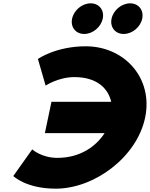

<svg xmlns="http://www.w3.org/2000/svg" viewBox="-20 -1118 900 1153"><path d="M524.4 -1098C473.4 -1098 423.8 -1057 413 -1006C402.3 -955 434.7 -914 485.7 -914C536.7 -914 586.3 -955 597 -1006C607.8 -1057 575.4 -1098 524.4 -1098ZM761.4 -1098C710.4 -1098 660.8 -1057 650 -1006C639.3 -955 671.7 -914 722.7 -914C773.7 -914 823.3 -955 834 -1006C844.8 -1057 812.4 -1098 761.4 -1098ZM324.7 -170C461 -170 556.6 -238.6 608.1 -318.5H249.5L289 -506.5H647.8C629.9 -586.2 563.2 -655 426.7 -655C330.7 -655 254 -604 254 -604L207.6 -764C207.6 -764 315.6 -840 494.6 -840C728.6 -840 901.3 -648 851.4 -411C801.8 -175 547.8 15 314.8 15C135.8 15 59.8 -61 59.8 -61L173.5 -221C173.5 -221 228.7 -170 324.7 -170Z"/></svg>

Font: Hussar
Style: BdOblTwo
Weight: 700
Foundry: Cannot Into Space Fonts
Version: Version 2.00